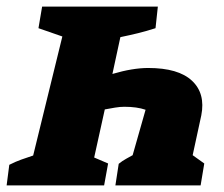

<svg xmlns="http://www.w3.org/2000/svg" viewBox="-42 -559 676 579"><path d="M-22 0 -14 -62Q6 -72 21.5 -77.5Q37 -83 58 -90L146 -449L74 -474L85 -539H434L427 -474Q399 -465 374.5 -459Q350 -453 321 -447L297 -336Q358 -354 405 -354Q496 -354 537 -315.5Q578 -277 565 -211L539 -91L574 -66L563 0H306L316 -65Q327 -74 339 -80.5Q351 -87 358 -91L397 -228Q371 -237 333 -237Q320 -237 305 -234.5Q290 -232 274 -229L242 -84L284 -66L272 0Z"/></svg>

Font: Piazzolla SC ExtraBold
Style: Italic
Weight: 800
Italic angle: -11.3°
Designer: Juan Pablo del Peral
Foundry: Huerta Tipografica
Version: Version 1.330